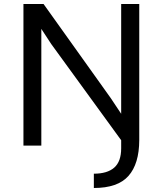

<svg xmlns="http://www.w3.org/2000/svg" viewBox="-20 -731 807 964"><path d="M679.2 -710.9V-27.3Q678.7 91.8 625 152.3Q571.3 212.9 451.2 212.9V141.1Q518.6 141.1 553.5 110.6Q588.4 80.1 588.4 13.7V-26.9L237.3 -509.8L187.5 -585.9V0H97.7V-710.9H198.7L536.1 -238.3L588.4 -159.7V-710.9Z"/></svg>

Font: Muli
Style: Regular
Weight: 400
Designer: Vernon Adams
Foundry: newtypography
Version: Version 2; ttfautohint (v1.00rc1.6-4cba) -l 8 -r 50 -G 200 -